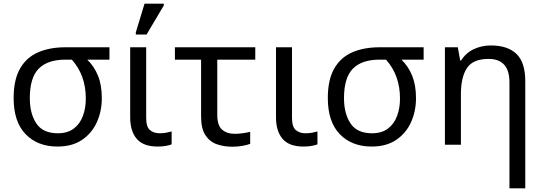

<svg xmlns="http://www.w3.org/2000/svg" viewBox="-20 -796 2990 1056"><path d="M296 10Q187 10 121 -58Q55 -126 55 -256Q55 -357 90 -418.5Q125 -480 189 -508Q253 -536 340 -536H582V-468H460Q498 -431 519 -379.5Q540 -328 540 -256Q540 -184 512.5 -123.5Q485 -63 431 -26.5Q377 10 296 10ZM298 -63Q352 -63 386 -89Q420 -115 436 -158.5Q452 -202 452 -254Q452 -382 375 -468H340Q242 -468 193 -418.5Q144 -369 144 -256Q144 -171 180 -117Q216 -63 298 -63Z M847 10Q768 10 732 -32.5Q696 -75 696 -150V-536H784V-147Q784 -98 805 -80.5Q826 -63 858 -63Q878 -63 893.5 -66Q909 -69 924 -73V-2Q911 3 892 6.5Q873 10 847 10ZM727 -606V-618L775 -776H881V-766L786 -606Z M1258 11Q1212 11 1173 -2.5Q1134 -16 1110 -52Q1086 -88 1086 -155V-468H942V-536H1384V-468H1175V-164Q1175 -106 1201.5 -83Q1228 -60 1271 -60Q1293 -60 1316.5 -63.5Q1340 -67 1356 -71V-5Q1342 1 1314.5 6Q1287 11 1258 11Z M1649 10Q1570 10 1534 -32.5Q1498 -75 1498 -150V-536H1586V-147Q1586 -98 1607 -80.5Q1628 -63 1660 -63Q1680 -63 1695.5 -66Q1711 -69 1726 -73V-2Q1713 3 1694 6.5Q1675 10 1649 10Z M2024 10Q1915 10 1849 -58Q1783 -126 1783 -256Q1783 -357 1818 -418.5Q1853 -480 1917 -508Q1981 -536 2068 -536H2310V-468H2188Q2226 -431 2247 -379.5Q2268 -328 2268 -256Q2268 -184 2240.5 -123.5Q2213 -63 2159 -26.5Q2105 10 2024 10ZM2026 -63Q2080 -63 2114 -89Q2148 -115 2164 -158.5Q2180 -202 2180 -254Q2180 -382 2103 -468H2068Q1970 -468 1921 -418.5Q1872 -369 1872 -256Q1872 -171 1908 -117Q1944 -63 2026 -63Z M2782 240V-343Q2782 -472 2667 -472Q2582 -472 2548.5 -422Q2515 -372 2515 -278V0H2427V-536H2498L2511 -463H2516Q2542 -505 2585.5 -525.5Q2629 -546 2680 -546Q2772 -546 2820.5 -499.5Q2869 -453 2869 -349V240Z"/></svg>

Font: RS Noto Sans
Style: Regular
Weight: 400
Designer: Monotype Design Team
Foundry: Monotype Imaging Inc.
Version: Version 3.10